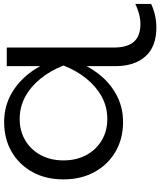

<svg xmlns="http://www.w3.org/2000/svg" viewBox="58 -674 794 951"><g transform="rotate(-90 455.5 -199.0)"><path d="M646 -282Q624 -194 578.5 -127.5Q533 -61 468.5 -24Q404 13 326 13Q243 13 179 -24.5Q115 -62 78.5 -128.5Q42 -195 42 -282Q42 -370 78.5 -436Q115 -502 179 -539Q243 -576 326 -576Q404 -576 468.5 -539Q533 -502 579 -436Q625 -370 646 -282ZM136 -282Q136 -218 162.5 -169Q189 -120 235.5 -92.5Q282 -65 341 -65Q401 -65 451.5 -92.5Q502 -120 541.5 -169Q581 -218 606 -282Q581 -346 541.5 -395Q502 -444 451.5 -471.5Q401 -499 341 -499Q282 -499 235.5 -471.5Q189 -444 162.5 -395Q136 -346 136 -282ZM695 -34Q695 34 723.5 66.5Q752 99 811 99Q839 99 865.5 91Q892 83 911 74V152Q889 163 858 170.5Q827 178 794 178Q699 178 651 123.5Q603 69 603 -23V-212L608 -241V-332L603 -350V-563H695Z"/></g></svg>

Font: Unbounded Light
Style: Regular
Weight: 300
Designer: Luke Prowse, Jean-Baptiste Morizot, Fátima Lázaro, Florian Runge
Foundry: NaN
Version: Version 1.700